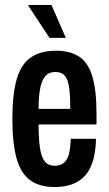

<svg xmlns="http://www.w3.org/2000/svg" viewBox="-20 -744 440 776"><path d="M201 12Q140 12 102 -15.5Q64 -43 47 -104Q30 -165 30 -263Q30 -365 48 -425.5Q66 -486 105.5 -512.5Q145 -539 207 -539Q262 -539 298.5 -516Q335 -493 352.5 -437.5Q370 -382 370 -284V-241H136Q136 -183 141.5 -146Q147 -109 161 -91.5Q175 -74 202 -74Q217 -74 229 -80Q241 -86 249 -98.5Q257 -111 261 -132Q265 -153 266 -183H368Q367 -134 356.5 -97Q346 -60 325.5 -36Q305 -12 273.5 0Q242 12 201 12ZM136 -304H264Q264 -345 261.5 -373Q259 -401 252.5 -419Q246 -437 234 -445Q222 -453 204 -453Q177 -453 162.5 -435.5Q148 -418 142 -385Q136 -352 136 -304ZM246 -591H180L95 -720V-724H188Z"/></svg>

Font: Archivo SemiBold ExtraCondensed
Style: Regular
Weight: 600
Width: 2
Version: Version 2.001